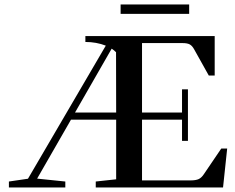

<svg xmlns="http://www.w3.org/2000/svg" viewBox="-20 -821 1029 841"><path d="M508.3 -760.3V-801.3H808.6V-760.3ZM19 0V-25.9L102.5 -38.1L443.4 -621.1Q401.9 -637.2 354 -637.2V-663.1H920.4V-490.2H894.5L830.1 -605.5Q821.8 -620.6 811 -626.5Q800.3 -632.3 779.8 -632.3H602.1V-328.1H777.3V-429.7H803.2V-204.1H777.3V-296.9H602.1V-30.8H814.5Q837.9 -30.8 850.3 -36.6Q862.8 -42.5 873 -58.1L949.2 -170.4H975.1L957 0H399.4V-25.9L488.8 -35.6V-296.9H291L142.6 -38.6L266.1 -25.9V0ZM488.3 -592.3Q479.5 -601.1 469.2 -607.9L308.6 -328.1H488.8Z"/></svg>

Font: Elstob Medium
Style: Regular
Weight: 500
Designer: Peter S. Baker
Version: Version 1.015